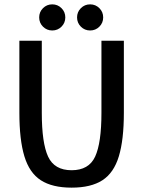

<svg xmlns="http://www.w3.org/2000/svg" viewBox="-20 -854 658 882"><path d="M549 -336Q549 -212 526 -136Q503 -60 450.5 -26Q398 8 309 8Q220 8 167.5 -26Q115 -60 92 -136Q69 -212 69 -336V-667H172V-336Q172 -197 201 -134.5Q230 -72 309 -72Q388 -72 417 -134.5Q446 -197 446 -336V-667H549ZM220 -714Q195 -714 177.5 -731.5Q160 -749 160 -774Q160 -799 177.5 -816.5Q195 -834 220 -834Q245 -834 262.5 -816.5Q280 -799 280 -774Q280 -749 262.5 -731.5Q245 -714 220 -714ZM394 -714Q369 -714 351.5 -731.5Q334 -749 334 -774Q334 -799 351.5 -816.5Q369 -834 394 -834Q419 -834 436.5 -816.5Q454 -799 454 -774Q454 -749 436.5 -731.5Q419 -714 394 -714Z"/></svg>

Font: Epunda Sans Medium
Style: Regular
Weight: 500
Designer: Simon Atzbach
Foundry: typofactur
Version: Version 2.204; ttfautohint (v1.8.4.7-5d5b)